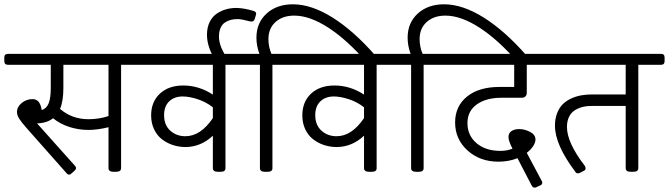

<svg xmlns="http://www.w3.org/2000/svg" viewBox="-45 -800 3115 894"><path d="M624.3 -549.3Q641.3 -549.3 641.3 -532.3V-515.3Q641.3 -498.2 624.3 -498.2H518.8V-17Q518.8 0 494.3 0H484.7Q460.2 0 460.2 -17V-207.7Q409.4 -195 367 -195Q321.4 -195 278.4 -208.7Q235.4 -222.4 202.1 -249.3Q173.2 -226.7 127.6 -225.5L303.6 -28.5Q309.2 -23 309.2 -17.8Q309.2 -11.9 302 -4.8L287.4 7.9Q283.4 13.1 277.4 13.1Q270.3 13.1 264.8 6.3L78.1 -204.5Q53.9 -231.9 44 -247.9Q34.1 -264 34.1 -278.2Q34.1 -302.4 56.1 -320.5Q78.1 -338.5 106.2 -338.5Q112.6 -338.5 117.3 -337.1Q122.1 -335.7 129 -331.4Q135.9 -327 141.3 -315.7Q146.7 -304.4 149.4 -287.4Q172.4 -295.3 181.9 -319.7Q191.4 -344 191.4 -391.2V-498.2H-7.1Q-25 -498.2 -25 -515.3V-532.3Q-25 -549.3 -7.1 -549.3ZM460.2 -259.6V-498.2H250.1V-391.2Q250.1 -329 234.6 -292.9Q290.5 -244.9 367 -244.9Q415.8 -244.9 460.2 -259.6Z M1110.2 -549.3Q1127.2 -549.3 1127.2 -532.3V-515.3Q1127.2 -498.2 1110.2 -498.2H1004.8V-17Q1004.8 -8.3 999.2 -4.2Q993.7 0 980.6 0H970.7Q946.1 0 946.1 -17V-168.1Q889.8 -115.3 817.3 -115.3Q786.4 -115.7 758.2 -125.2Q730.1 -134.8 707.7 -152.6Q685.3 -170.4 672 -199Q658.7 -227.5 658.7 -262.4Q658.7 -326.2 699.6 -364.1Q740.4 -401.9 808.2 -401.9Q881.5 -401.9 946.1 -359.5V-498.2H609.6Q591.8 -498.2 591.8 -515.3V-532.3Q591.8 -549.3 609.6 -549.3ZM818.1 -165.7Q889 -165.7 946.1 -250.1V-300.4Q914.4 -325.4 875.1 -338.1Q835.9 -350.8 805.8 -350.8Q766.2 -350.8 742.6 -327.8Q719 -304.8 719 -264Q719 -217.6 747.9 -191.6Q776.9 -165.7 818.1 -165.7Z M964.3 -508.1Q918.7 -577.9 918.7 -637.3Q918.7 -672.2 931.4 -697.8Q944.1 -723.3 964.9 -737Q985.7 -750.7 1008.3 -756.8Q1030.9 -763 1055.1 -763Q1088.4 -763 1135.6 -749.1Q1147.8 -745.5 1147.8 -735.2Q1147.8 -734 1145.9 -728.1L1141.1 -711.1Q1136.3 -699.6 1126.4 -699.6Q1122.5 -699.6 1119.3 -700.4Q1079.7 -711.1 1061.4 -711.1Q1043.6 -711.1 1029.1 -707.3Q1014.7 -703.5 1001.8 -694.8Q988.9 -686.1 981.8 -669.4Q974.6 -652.8 974.6 -629.8Q974.6 -582.6 1014.7 -526.8Z M1318.7 -780Q1405.1 -780 1503.6 -718.2Q1602.1 -656.4 1702.7 -541.4L1665.1 -506.5Q1571.9 -614 1484.7 -670.6Q1397.5 -727.3 1325 -727.3Q1271.1 -727.3 1238 -697.6Q1204.9 -667.9 1204.9 -617.9Q1204.9 -582.2 1218.8 -549.3H1329Q1346 -549.3 1346 -532.3V-515.3Q1346 -498.2 1329 -498.2H1223.5V-17Q1223.5 -8.3 1218 -4.2Q1212.4 0 1199.4 0H1189.5Q1165.3 0 1165.3 -17V-498.2H1094.7Q1076.9 -498.2 1076.9 -515.3V-532.3Q1076.9 -549.3 1094.7 -549.3H1162.9Q1149 -587 1149 -624.3Q1149 -694 1196.4 -737Q1243.8 -780 1318.7 -780Z M1814.1 -549.3Q1831.2 -549.3 1831.2 -532.3V-515.3Q1831.2 -498.2 1814.1 -498.2H1708.7V-17Q1708.7 -8.3 1703.1 -4.2Q1697.6 0 1684.5 0H1674.6Q1650 0 1650 -17V-168.1Q1593.7 -115.3 1521.2 -115.3Q1490.3 -115.7 1462.1 -125.2Q1434 -134.8 1411.6 -152.6Q1389.2 -170.4 1375.9 -199Q1362.7 -227.5 1362.7 -262.4Q1362.7 -326.2 1403.5 -364.1Q1444.3 -401.9 1512.1 -401.9Q1585.4 -401.9 1650 -359.5V-498.2H1313.5Q1295.7 -498.2 1295.7 -515.3V-532.3Q1295.7 -549.3 1313.5 -549.3ZM1522 -165.7Q1592.9 -165.7 1650 -250.1V-300.4Q1618.3 -325.4 1579.1 -338.1Q1539.8 -350.8 1509.7 -350.8Q1470.1 -350.8 1446.5 -327.8Q1422.9 -304.8 1422.9 -264Q1422.9 -217.6 1451.8 -191.6Q1480.8 -165.7 1522 -165.7Z M2022.6 -780Q2109 -780 2207.5 -718.2Q2306 -656.4 2406.7 -541.4L2369 -506.5Q2275.9 -614 2188.7 -670.6Q2101.5 -727.3 2028.9 -727.3Q1975 -727.3 1941.9 -697.6Q1908.8 -667.9 1908.8 -617.9Q1908.8 -582.2 1922.7 -549.3H2032.9Q2049.9 -549.3 2049.9 -532.3V-515.3Q2049.9 -498.2 2032.9 -498.2H1927.5V-17Q1927.5 -8.3 1921.9 -4.2Q1916.4 0 1903.3 0H1893.4Q1869.2 0 1869.2 -17V-498.2H1798.7Q1780.8 -498.2 1780.8 -515.3V-532.3Q1780.8 -549.3 1798.7 -549.3H1866.8Q1853 -587 1853 -624.3Q1853 -694 1900.3 -737Q1947.7 -780 2022.6 -780Z M2513.3 -549.3Q2531.1 -549.3 2531.1 -532.3V-515.3Q2531.1 -498.2 2513.3 -498.2H2407.8V-368.6Q2407.8 -357.1 2401.5 -351Q2395.2 -344.8 2384.1 -344.8H2289.3Q2218.8 -344.8 2175.2 -313.9Q2131.6 -283 2131.6 -226.3Q2131.6 -169.6 2173.6 -133.6Q2215.6 -97.5 2285 -97.5Q2316.7 -97.5 2341.3 -107.8Q2322.6 -143.9 2322.6 -161.7Q2322.6 -180.7 2336.9 -189.9Q2351.2 -199 2372.2 -199Q2397.9 -199 2423.1 -185.9Q2448.3 -172.8 2448.3 -150.2Q2448.3 -136.3 2437.6 -119.7Q2426.9 -103.1 2407.8 -88.4L2476.8 41.2Q2480 45.6 2480 50.3Q2480 59.8 2470.1 63.4L2453 71.3Q2448.3 73.7 2444.3 73.7Q2435.6 73.7 2430.4 63.4L2364.6 -63.4Q2323.8 -47.2 2276.3 -47.2Q2189.1 -47.2 2131.6 -99.7Q2074.1 -152.2 2074.1 -229.9Q2074.1 -305.2 2129.4 -350.2Q2184.7 -395.2 2281 -395.2H2349.2V-498.2H2017.4Q1999.6 -498.2 1999.6 -515.3V-532.3Q1999.6 -549.3 2017.4 -549.3Z M3032.5 -549.3Q3049.5 -549.3 3049.5 -532.3V-515.3Q3049.5 -498.2 3032.5 -498.2H2927.1V-17Q2927.1 0 2902.5 0H2893Q2868.4 0 2868.4 -17V-306.8H2715.8Q2690.4 -307.2 2669.8 -302.4Q2649.2 -297.7 2631.8 -286.8Q2614.3 -275.9 2604.6 -256Q2594.9 -236.2 2594.9 -208.5Q2594.9 -135.6 2678.6 -27Q2681.7 -19 2681.7 -16.3Q2681.7 -7.5 2672.2 -4L2655.2 4.8Q2650.4 7.1 2645.3 7.1Q2636.9 7.1 2632.2 -2.4Q2539 -126.8 2539 -214.4Q2539 -247.7 2549.3 -273.7Q2559.7 -299.6 2576.3 -315.7Q2592.9 -331.7 2616.1 -342.1Q2639.3 -352.4 2662.9 -356.3Q2686.5 -360.3 2712.6 -360.3H2868.4V-498.2H2499.4Q2481.6 -498.2 2481.6 -515.3V-532.3Q2481.6 -549.3 2499.4 -549.3Z"/></svg>

Font: Jaldi
Style: Regular
Weight: 400
Designer: Pablo Cosgaya and Nicolas Silva
Foundry: Omnibus-Type
Version: Version 1.001;PS 001.001;hotconv 1.0.70;makeotf.lib2.5.58329